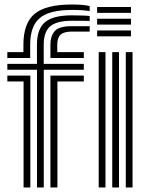

<svg xmlns="http://www.w3.org/2000/svg" viewBox="-20 -831 654 851"><path d="M12.5 -574V-600H83.8V-633Q83.8 -728.5 133.6 -769.8Q183.5 -811 298.5 -811Q351.8 -811 377.5 -804V-782Q346 -787 298.5 -787Q199.2 -787 156.5 -751.2Q113.8 -715.5 113.8 -633V-574ZM144 0V-522H12.5V-548H143.8V-633Q143.8 -702.5 179.6 -732.8Q215.5 -763 298.5 -763Q323.8 -763 344.9 -762.2Q366 -761.5 377.5 -760V-738Q372.5 -738.5 350.5 -738.8Q328.5 -739 298.5 -739Q231.5 -739 202.6 -714.4Q173.8 -689.8 173.8 -633V-548H351.5V-522H174V0ZM203.5 -574V-633Q203.5 -671 222.4 -693Q241.2 -715 298.5 -715H377.5V-691H298.5Q263.8 -691 248.8 -677.6Q233.8 -664.2 233.8 -633V-600H351.5V-574ZM84.5 0V-470H12.5V-496H114.5V0ZM203.5 0V-496H351.5V-470H234.5V0ZM410.5 -774V-800H560.5V-774ZM410.5 -722V-748H560.5V-722ZM410.5 -670V-696H560.5V-670ZM537.5 0V-600H567.5V0ZM417.5 0V-600H447.5V0ZM477.5 0V-600H507.5V0Z"/></svg>

Font: Big Shoulders Inline Text Black
Style: Regular
Weight: 900
Designer: Patric King
Foundry: XO Type Co
Version: Version 1.000